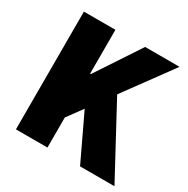

<svg xmlns="http://www.w3.org/2000/svg" viewBox="-150 -784 899 918"><g transform="rotate(30 300.0 -325.0)"><path d="M56 0V-650H230V-408H234L394 -650H584L230 -166V0ZM410 0 278 -278 378 -412 600 0Z"/></g></svg>

Font: Source Code Pro ExtraLight Black
Style: Regular
Weight: 900
Monospace: yes
Version: Version 1.018;hotconv 1.0.116;makeotfexe 2.5.65601